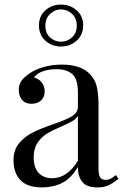

<svg xmlns="http://www.w3.org/2000/svg" viewBox="-20 -811 538 838"><path d="M39 -112Q39 -157 63.5 -186Q88 -215 121.5 -232Q155 -249 210 -268Q266 -287 293 -303Q320 -319 320 -346V-408Q320 -466 295.5 -487.5Q271 -509 227 -509Q157 -509 128 -473Q148 -468 161.5 -452Q175 -436 175 -412Q175 -387 159 -372.5Q143 -358 118 -358Q90 -358 76 -375.5Q62 -393 62 -418Q62 -442 73.5 -458Q85 -474 108 -490Q132 -507 169 -518Q206 -529 250 -529Q328 -529 368 -492Q393 -469 401.5 -436.5Q410 -404 410 -351V-73Q410 -48 417 -37Q424 -26 441 -26Q453 -26 463.5 -31.5Q474 -37 486 -47L497 -30Q471 -10 452.5 -1.5Q434 7 406 7Q358 7 339 -17Q320 -41 320 -82Q290 -32 251 -12.5Q212 7 163 7Q100 7 69.5 -24.5Q39 -56 39 -112ZM320 -109V-305Q311 -291 295 -282Q279 -273 246 -258Q208 -242 184.5 -227.5Q161 -213 144 -188Q127 -163 127 -124Q127 -79 149 -56Q171 -33 207 -33Q273 -33 320 -109ZM343 -700Q343 -659 314.5 -633.5Q286 -608 246 -608Q206 -608 178 -633.5Q150 -659 150 -700Q150 -741 178 -766Q206 -791 246 -791Q286 -791 314.5 -766Q343 -741 343 -700ZM178 -699Q178 -666 198.5 -647.5Q219 -629 246 -629Q273 -629 294 -647.5Q315 -666 315 -699Q315 -732 294 -751Q273 -770 246 -770Q220 -770 199 -750.5Q178 -731 178 -699Z"/></svg>

Font: Myanmar April Display
Style: Regular
Weight: 400
Designer: Khon Soe Zaw Thu
Foundry: Myanmar OS
Version: Version 2.50 April 12, 2019